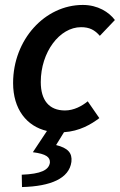

<svg xmlns="http://www.w3.org/2000/svg" viewBox="-20 -524 485 777"><path d="M69 233C186 230 260 198 269 131C273 95 255 75 207 63L239 11C302 7 349 -21 382 -46L335 -114C312 -95 279 -77 243 -77C178 -77 145 -119 145 -192C145 -313 221 -414 308 -414C342 -414 363 -403 384 -379L445 -443C421 -475 376 -504 315 -504C162 -504 33 -364 33 -188C33 -82 88 -13 170 6L113 92C167 99 183 112 182 134C178 164 146 180 68 183Z"/></svg>

Font: Source Sans Pro Semibold
Style: Italic
Weight: 600
Italic angle: -11°
Designer: Paul D. Hunt
Foundry: Adobe Systems Incorporated
Version: Version 3.006;hotconv 1.0.111;makeotfexe 2.5.65597